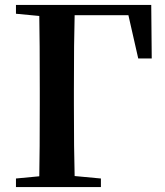

<svg xmlns="http://www.w3.org/2000/svg" viewBox="-20 -762 674 782"><path d="M284 -700Q281 -600 281 -395V-338Q281 -145 284 -45L391 -35V0H45V-35L140 -44Q142 -143 142 -338V-395Q142 -596 140 -697L45 -706V-742H596L598 -524H543L503 -700Z"/></svg>

Font: Source Han Serif JP
Style: Bold
Weight: 700
Designer: Ryoko NISHIZUKA  (kana & ideographs); Frank Grießhammer (Latin, Greek & Cyrillic); Wenlong ZHANG  (bopomofo); Sandoll Co
Foundry: Adobe Systems Incorporated
Version: Version 1.000;PS 1;hotconv 16.6.53;makeotf.lib2.5.65590